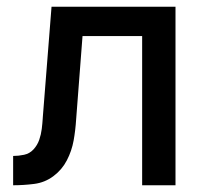

<svg xmlns="http://www.w3.org/2000/svg" viewBox="-20 -550 616 570"><path d="M19 0Q50 0 81.5 -4Q113 -8 138.5 -27Q164 -46 178.5 -74Q193 -102 198.5 -132.5Q204 -163 206 -195L225 -443H402V0H501V-530H133L107 -201V-200Q106 -184 104 -167.5Q102 -151 96.5 -135Q91 -119 79.5 -106.5Q68 -94 51.5 -90.5Q35 -87 19 -87Z"/></svg>

Font: Iosevka Sparkle Medium
Style: Regular
Weight: 500
Designer: Belleve Invis
Foundry: Belleve Invis
Version: Version 4.5.0; ttfautohint (v1.8.3)